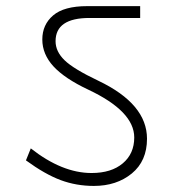

<svg xmlns="http://www.w3.org/2000/svg" viewBox="-20 -664 565 623"><path d="M457 -213.9Q457 -141.6 407.7 -101.1Q358.4 -60.7 284.6 -60.7Q227.5 -60.7 176.7 -79.6Q125.9 -98.6 64.2 -143.6L79.9 -182.5Q181.5 -102.6 277 -102.6Q341.3 -102.6 378.4 -134Q415.6 -165.3 415.6 -217.9Q415.6 -302.8 266.4 -373.1Q190.1 -409 153.7 -448.4Q117.3 -487.9 117.3 -535.9Q117.3 -583.9 152.4 -614Q187.6 -644.1 262.9 -644.1H434.8V-605.7H270.5Q160.3 -605.7 160.3 -530.3Q160.3 -497 189.3 -468.7Q218.4 -440.3 299.3 -401.9Q457 -326.6 457 -213.9Z"/></svg>

Font: Khula Light
Style: Regular
Weight: 300
Designer: Erin McLaughlin, Steve Matteson
Version: Version 1.002;PS 1.0;hotconv 1.0.72;makeotf.lib2.5.5900; ttf